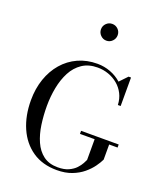

<svg xmlns="http://www.w3.org/2000/svg" viewBox="-184 -1168 1108 1298"><g transform="rotate(20 369.5 -519.0)"><path d="M445 -296H715.5V-274H655V-165Q644 -141.5 622.5 -111.5Q601 -81.5 567.8 -53.8Q534.5 -26 488 -8Q441.5 10 380.5 10Q276.5 10 204 -40Q131.5 -90 93.5 -177Q55.5 -264 55.5 -375Q55.5 -458.5 79.8 -528.8Q104 -599 149 -651Q194 -703 256.5 -731.5Q319 -760 395 -760Q444.5 -760 489.8 -742.8Q535 -725.5 569 -695L621.5 -750H639V-545H619Q617 -589.5 599 -624.8Q581 -660 551 -685Q521 -710 483.5 -723.2Q446 -736.5 405 -736.5Q340 -736.5 294.8 -706Q249.5 -675.5 222.2 -623.8Q195 -572 182.5 -507.5Q170 -443 170 -375Q170 -307 179.2 -242Q188.5 -177 211.8 -124.5Q235 -72 276 -41Q317 -10 380.5 -10Q427 -10 458.2 -24.5Q489.5 -39 508.2 -59.2Q527 -79.5 537 -98.2Q547 -117 550.5 -125V-274H445ZM396.5 -927Q372 -927 354.2 -945Q336.5 -963 336.5 -987.5Q336.5 -1012.5 354.2 -1030Q372 -1047.5 396.5 -1047.5Q421.5 -1047.5 439 -1030Q456.5 -1012.5 456.5 -987.5Q456.5 -963 439 -945Q421.5 -927 396.5 -927Z"/></g></svg>

Font: Bodoni Moda
Style: Regular
Weight: 400
Designer: Owen Earl
Foundry: indestructible type
Version: Version 2.005